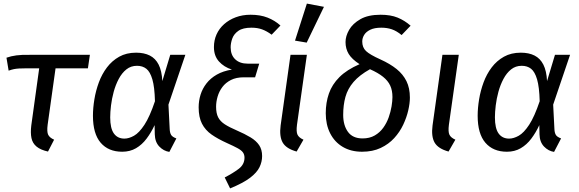

<svg xmlns="http://www.w3.org/2000/svg" viewBox="-20 -832 3219 1068"><path d="M145 -527H480L469 -452H289L245 -138Q240 -99 248 -82.5Q256 -66 281 -55L247 11Q206 2 183.5 -16.5Q161 -35 155 -64Q149 -93 154 -134L198 -452H128Q102 -452 86 -451Q70 -450 57.5 -447.5Q45 -445 28 -439L16 -511Q41 -520 71.5 -524Q102 -528 145 -527Z M737 -539Q782 -539 813.5 -523Q845 -507 862.5 -472.5Q880 -438 883 -381L927 -527H1011L917 -250L924 -113Q925 -93 932 -81.5Q939 -70 961 -62L922 13Q890 8 866 -17Q842 -42 841 -85L840 -136Q821 -95 795.5 -61Q770 -27 736.5 -7.5Q703 12 660 12Q583 12 540 -38Q497 -88 497 -188Q497 -231 505 -279.5Q513 -328 530 -374Q547 -420 575 -457Q603 -494 643 -516.5Q683 -539 737 -539ZM742 -466Q708 -466 683 -446Q658 -426 640.5 -393Q623 -360 612.5 -321.5Q602 -283 597.5 -245.5Q593 -208 593 -179Q593 -118 613.5 -89.5Q634 -61 672 -61Q697 -61 725.5 -77Q754 -93 783.5 -138Q813 -183 842 -269Q840 -348 827.5 -390.5Q815 -433 794 -449.5Q773 -466 742 -466Z M1374 -750Q1428 -750 1468.5 -734Q1509 -718 1540 -690L1491 -639Q1464 -659 1438 -668.5Q1412 -678 1379 -678Q1331 -678 1306 -660.5Q1281 -643 1272 -617.5Q1263 -592 1263 -569Q1263 -526 1288.5 -502Q1314 -478 1357 -478H1422L1399 -402H1336Q1294 -402 1264.5 -387Q1235 -372 1217 -348Q1199 -324 1190.5 -295Q1182 -266 1182 -238Q1182 -202 1193.5 -179.5Q1205 -157 1230.5 -140.5Q1256 -124 1298 -106Q1342 -87 1373.5 -68Q1405 -49 1421.5 -24.5Q1438 0 1438 36Q1438 68 1423.5 98Q1409 128 1371 157Q1333 186 1260 216L1230 155Q1275 132 1307.5 107.5Q1340 83 1340 45Q1340 28 1331.5 16Q1323 4 1302 -7.5Q1281 -19 1243 -36Q1192 -59 1157 -83.5Q1122 -108 1103.5 -144Q1085 -180 1085 -235Q1085 -271 1095.5 -305Q1106 -339 1128.5 -368Q1151 -397 1186 -417Q1221 -437 1270 -445Q1226 -459 1198 -490Q1170 -521 1170 -570Q1170 -608 1184.5 -640.5Q1199 -673 1226.5 -697.5Q1254 -722 1291.5 -736Q1329 -750 1374 -750Z M1596 -527H1687L1632 -138Q1627 -99 1635 -82.5Q1643 -66 1668 -55L1630 11Q1572 -5 1552.5 -39Q1533 -73 1541 -134ZM1621 -606 1687 -812 1782 -794 1686 -595Z M2097 -750Q2153 -750 2192 -734Q2231 -718 2264 -689L2214 -637Q2186 -660 2159.5 -669Q2133 -678 2101 -678Q2063 -678 2039.5 -666.5Q2016 -655 2005.5 -637.5Q1995 -620 1995 -601Q1995 -568 2016 -548Q2037 -528 2097 -501Q2150 -477 2186 -448Q2222 -419 2241 -380.5Q2260 -342 2260 -289Q2260 -258 2251 -218.5Q2242 -179 2223 -138.5Q2204 -98 2173 -64Q2142 -30 2097.5 -9Q2053 12 1994 12Q1932 12 1886.5 -15Q1841 -42 1816.5 -90.5Q1792 -139 1792 -202Q1792 -261 1809.5 -311.5Q1827 -362 1868 -403Q1909 -444 1980 -475Q1937 -503 1919.5 -532Q1902 -561 1902 -598Q1902 -631 1922 -666Q1942 -701 1985 -725.5Q2028 -750 2097 -750ZM2038 -447Q1979 -414 1946.5 -376Q1914 -338 1901.5 -293Q1889 -248 1889 -193Q1889 -135 1915.5 -98.5Q1942 -62 1997 -62Q2036 -62 2064.5 -78.5Q2093 -95 2112 -121.5Q2131 -148 2142 -179Q2153 -210 2158 -240Q2163 -270 2163 -292Q2163 -329 2150.5 -356Q2138 -383 2110.5 -405Q2083 -427 2038 -447Z M2441 -527H2532L2477 -138Q2472 -99 2480 -82.5Q2488 -66 2513 -55L2475 11Q2417 -5 2397.5 -39Q2378 -73 2386 -134Z M2877 -539Q2922 -539 2953.5 -523Q2985 -507 3002.5 -472.5Q3020 -438 3023 -381L3067 -527H3151L3057 -250L3064 -113Q3065 -93 3072 -81.5Q3079 -70 3101 -62L3062 13Q3030 8 3006 -17Q2982 -42 2981 -85L2980 -136Q2961 -95 2935.5 -61Q2910 -27 2876.5 -7.5Q2843 12 2800 12Q2723 12 2680 -38Q2637 -88 2637 -188Q2637 -231 2645 -279.5Q2653 -328 2670 -374Q2687 -420 2715 -457Q2743 -494 2783 -516.5Q2823 -539 2877 -539ZM2882 -466Q2848 -466 2823 -446Q2798 -426 2780.5 -393Q2763 -360 2752.5 -321.5Q2742 -283 2737.5 -245.5Q2733 -208 2733 -179Q2733 -118 2753.5 -89.5Q2774 -61 2812 -61Q2837 -61 2865.5 -77Q2894 -93 2923.5 -138Q2953 -183 2982 -269Q2980 -348 2967.5 -390.5Q2955 -433 2934 -449.5Q2913 -466 2882 -466Z"/></svg>

Font: Fira Sans Variable
Style: Italic
Weight: 397
Italic angle: -8°
Designer: Carrois Corporate & Edenspiekermann AG
Foundry: Carrois Corporate GbR & Edenspiekermann AG
Version: Version 4.202